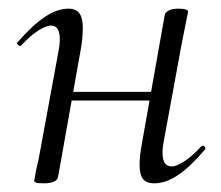

<svg xmlns="http://www.w3.org/2000/svg" viewBox="-20 -415 510 443"><path d="M59 2 63 -21Q69 -45 74 -74L115 -297Q118 -312 118 -324Q118 -356 98 -356Q86 -356 67.5 -344Q49 -332 29 -310Q28 -309 26 -309Q23 -309 20.5 -312.5Q18 -316 21 -318Q55 -357 83.5 -376Q112 -395 138 -395Q155 -395 163 -384.5Q171 -374 171 -351Q171 -325 166 -299L114 -7Q113 0 104.5 4Q96 8 82 8Q68 8 63.5 6.5Q59 5 59 2ZM123 -203H355L352 -183H119ZM302 -35Q302 -56 308 -87L360 -380Q361 -386 369 -390.5Q377 -395 391 -395Q414 -395 414 -388Q413 -382 408 -358Q403 -334 399 -313L358 -90Q355 -75 355 -63Q355 -31 376 -31Q387 -31 405.5 -43Q424 -55 444 -77Q446 -79 448 -79Q451 -79 453 -75.5Q455 -72 452 -69Q418 -29 390 -10.5Q362 8 336 8Q318 8 310 -2Q302 -12 302 -35Z"/></svg>

Font: Cormorant Infant
Style: Italic
Weight: 400
Italic angle: -10°
Designer: Christian Thalmann (Catharsis Fonts)
Foundry: Catharsis Fonts
Version: Version 4.000